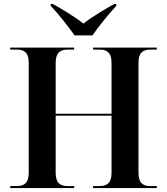

<svg xmlns="http://www.w3.org/2000/svg" viewBox="-20 -956 849 976"><path d="M359 -776H450C481 -821 533 -886 571 -926V-936H561C520 -913 446 -870 404 -836C362 -870 290 -913 248 -936H238V-926C276 -886 328 -821 359 -776ZM32 0H357V-10H326C287 -10 263 -24 263 -78V-368H547V-78C547 -24 523 -10 484 -10H453V0H777V-10H746C708 -10 684 -24 684 -78V-638C684 -690 708 -704 746 -704H777V-714H453V-704H484C523 -704 547 -690 547 -636V-378H263V-636C263 -690 287 -704 326 -704H357V-714H32V-704H63C102 -704 126 -690 126 -638V-78C126 -24 102 -10 63 -10H32Z"/></svg>

Font: Noto Serif Display SemiBold
Style: Regular
Weight: 600
Designer: Monotype Design Team
Foundry: Monotype Imaging Inc.
Version: Version 2.009